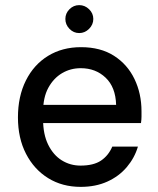

<svg xmlns="http://www.w3.org/2000/svg" viewBox="-20 -717 617 749"><path d="M295 12Q223 12 168 -22Q113 -56 81.5 -117Q50 -178 50 -259Q50 -341 81 -403Q112 -465 167.5 -499Q223 -533 296 -533Q372 -533 424.5 -499.5Q477 -466 504.5 -409Q532 -352 532 -283Q532 -273 532 -262Q532 -251 530 -237H124V-308H433Q431 -377 392 -414Q353 -451 295 -451Q255 -451 222 -431.5Q189 -412 168.5 -374.5Q148 -337 148 -280V-252Q148 -193 168 -152.5Q188 -112 221 -91.5Q254 -71 294 -71Q345 -71 374 -90.5Q403 -110 418 -145H518Q505 -101 474.5 -65Q444 -29 398.5 -8.5Q353 12 295 12ZM289 -588Q267 -588 251 -604.5Q235 -621 235 -643Q235 -665 251 -681Q267 -697 289 -697Q311 -697 327.5 -681Q344 -665 344 -643Q344 -621 327.5 -604.5Q311 -588 289 -588Z"/></svg>

Font: DM Sans 10pt Medium
Style: Regular
Weight: 500
Version: Version 4.004;gftools[0.9.30]